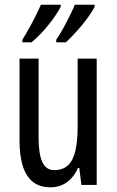

<svg xmlns="http://www.w3.org/2000/svg" viewBox="-20 -786 496 816"><path d="M391 -537V0H326L317 -72H311Q300 -46 282.5 -27.5Q265 -9 243 0.5Q221 10 195 10Q147 10 118 -14.5Q89 -39 76 -83Q63 -127 63 -187V-537H144V-202Q144 -131 160 -97Q176 -63 210 -63Q247 -63 269 -83.5Q291 -104 300.5 -145.5Q310 -187 310 -251V-537ZM382 -757Q374 -741 359.5 -720Q345 -699 327 -677.5Q309 -656 291.5 -637.5Q274 -619 260 -606H219V-617Q234 -639 250 -668Q266 -697 279 -724Q292 -751 298 -766H382ZM238 -757Q229 -740 215.5 -720Q202 -700 185.5 -679.5Q169 -659 150.5 -640Q132 -621 114 -606H75V-617Q90 -641 105.5 -669Q121 -697 134 -723.5Q147 -750 154 -766H238Z"/></svg>

Font: Noto Sans ExtraCondensed
Style: Regular
Weight: 400
Width: 2
Designer: Monotype Design Team
Foundry: Monotype Imaging Inc.
Version: Version 2.013